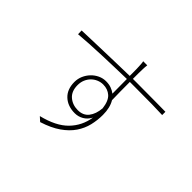

<svg xmlns="http://www.w3.org/2000/svg" viewBox="-166 -1039 1332 1332"><g transform="rotate(45 500.0 -373.0)"><path d="M645 -638H597V-694Q597 -719 598 -736Q598 -743 599 -756.5Q600 -770 601 -775H561Q563 -770 564.5 -750Q566 -730 566.5 -707Q567 -684 567 -664V-637Q505 -636 440 -634Q375 -632 314 -630.5Q253 -629 200 -627Q147 -625 108 -624L109 -588Q156 -592 212.5 -595.5Q269 -599 329 -601Q389 -603 450 -605Q511 -607 568 -608Q568 -566 568.5 -526.5Q569 -487 569 -465Q551 -479 528.5 -487Q506 -495 477 -495Q447 -495 419.5 -482Q392 -469 371 -447Q350 -425 337.5 -396.5Q325 -368 325 -336Q325 -264 368 -224Q411 -184 480 -184Q514 -184 543.5 -201Q573 -218 591 -252Q577 -160 513.5 -95Q450 -30 323 1L354 29Q436 3 489 -34Q542 -71 572.5 -116Q603 -161 615 -211.5Q627 -262 627 -314Q627 -385 599 -431Q598 -466 597.5 -513Q597 -560 597 -608H646Q754 -608 817.5 -607Q881 -606 918 -604V-636Q889 -636 820 -637Q751 -638 645 -638ZM480 -214Q428 -214 392 -245Q356 -276 356 -336Q356 -365 366 -388.5Q376 -412 393 -429Q410 -446 432.5 -455.5Q455 -465 479 -465Q524 -465 554.5 -438Q585 -411 593 -345Q588 -285 560 -249.5Q532 -214 480 -214Z"/></g></svg>

Font: Spoqa Han Sans Neo Thin
Style: Regular
Weight: 100
Designer: [Spoqa Han Sans Neo] Dong-huui Kim  Younghwa Kang  Yujin Lee  [Noto Sans] Ryoko NISHIZUKA  (kana & ideographs); Paul D. 
Foundry: Spoqa (http://www.spoqa-han-sans.com)
Version: Version 1.100;hotconv 1.0.109;makeotfexe 2.5.65596